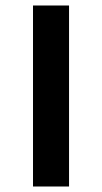

<svg xmlns="http://www.w3.org/2000/svg" viewBox="-20 -678 371 698"><path d="M100 0V-658H231V0Z"/></svg>

Font: Ysabeau Office
Style: Bold
Weight: 700
Designer: Christian Thalmann (Catharsis Fonts)
Version: Version 2.001;gftools[0.9.30]; featfreeze: tnum,lnum,ss02